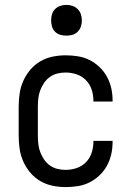

<svg xmlns="http://www.w3.org/2000/svg" viewBox="-20 -753 540 781"><path d="M247 8Q220 8 193.5 2.5Q167 -3 144 -16.5Q121 -30 103.5 -50.5Q86 -71 75 -95.5Q64 -120 60 -146.5Q56 -173 56 -200V-320Q56 -347 60 -373.5Q64 -400 75 -424.5Q86 -449 103.5 -469.5Q121 -490 144 -503.5Q167 -517 193.5 -522.5Q220 -528 247 -528Q272 -528 297 -524Q322 -520 344 -509Q366 -498 384.5 -480.5Q403 -463 415 -441Q427 -419 432.5 -394.5Q438 -370 438 -345V-340H360V-343Q360 -366 353 -388Q346 -410 330 -426.5Q314 -443 292 -450.5Q270 -458 247 -458Q230 -458 213.5 -454Q197 -450 183 -440Q169 -430 159.5 -416Q150 -402 144 -386.5Q138 -371 136 -354Q134 -337 134 -320V-200Q134 -183 136 -166Q138 -149 144 -133.5Q150 -118 159.5 -104Q169 -90 183 -80Q197 -70 213.5 -66Q230 -62 247 -62Q270 -62 292 -69.5Q314 -77 330 -93.5Q346 -110 353 -132Q360 -154 360 -177V-180H438V-175Q438 -150 432.5 -125.5Q427 -101 415 -79Q403 -57 384.5 -39.5Q366 -22 344 -11Q322 0 297 4Q272 8 247 8ZM250 -608Q237 -608 225 -611.5Q213 -615 204 -624Q195 -633 191.5 -645Q188 -657 188 -670Q188 -683 191.5 -695Q195 -707 204 -716Q213 -725 225 -729Q237 -733 250 -733Q263 -733 275 -729Q287 -725 296 -716Q305 -707 309 -695Q313 -683 313 -670Q313 -657 309 -645Q305 -633 296 -624Q287 -615 275 -611.5Q263 -608 250 -608Z"/></svg>

Font: Iosevka Term Curly
Style: Regular
Weight: 400
Designer: Belleve Invis
Foundry: Belleve Invis
Version: Version 32.3.0